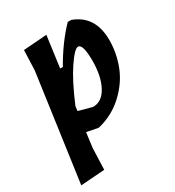

<svg xmlns="http://www.w3.org/2000/svg" viewBox="-163 -569 786 861"><g transform="rotate(-30 230.5 -138.5)"><path d="M207 -469 185 -307H199Q253 -403 319 -471H337Q440 -433 440 -308Q440 -240 415 -176Q390 -112 334.5 -60.5Q279 -9 204 9H199L143 -2L133 75L129 185L5 194L82 -356L86 -460ZM303 -352Q285 -352 244.5 -292Q204 -232 160 -127L157 -103L227 -84Q274 -84 301 -135Q328 -186 328 -265Q328 -352 303 -352Z"/></g></svg>

Font: Alegreya Sans SC
Style: Bold Italic
Weight: 700
Italic angle: -7°
Designer: Juan Pablo del Peral
Foundry: Huerta Tipografica
Version: Version 2.007